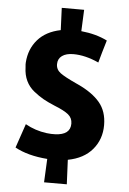

<svg xmlns="http://www.w3.org/2000/svg" viewBox="-61 -850 690 1026"><g transform="rotate(5 283.5 -336.5)"><path d="M508 -200Q508 -124 462 -69.5Q416 -15 331 1L337 132H215L221 6Q116 -2 47 -40L91 -169Q144 -139 206 -131Q231 -128 251 -129Q333 -132 333 -193Q333 -223 310.5 -241.5Q288 -260 235 -281Q199 -296 174 -310Q149 -324 121.5 -346Q94 -368 79 -399.5Q64 -431 63 -471Q61 -489 62 -498Q67 -570 110.5 -620Q154 -670 233 -686Q232 -706 230.5 -745.5Q229 -785 228 -805H348Q347 -786 345.5 -747.5Q344 -709 343 -690Q423 -682 483 -652Q462 -583 448 -531Q376 -564 312 -564Q273 -564 251 -548Q229 -532 229 -503Q229 -474 253.5 -456Q278 -438 339 -410Q346 -407 350 -405Q428 -369 468 -321.5Q508 -274 508 -200Z"/></g></svg>

Font: Repo
Style: ExtraBold
Weight: 800
Designer: Stefan Peev
Foundry: Context Ltd
Version: Version 001.000